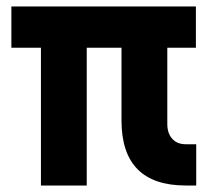

<svg xmlns="http://www.w3.org/2000/svg" viewBox="-20 -571 640 591"><path d="M106 0V-424H15V-551H583V-424H495V-189Q495 -161 510 -144Q525 -127 552 -127H584V0H552Q354 0 354 -200V-424H247V0Z"/></svg>

Font: Geist Mono UltraBlack
Style: Regular
Weight: 900
Monospace: yes
Designer: Basement.studio, Andrés Briganti, Mateo Zaragoza
Foundry: Basement.studio, Vercel, Andrés Briganti, Guido Ferreyra, Mateo Zaragoza
Version: Version 1.400; ttfautohint (v1.8.4.7-5d5b)